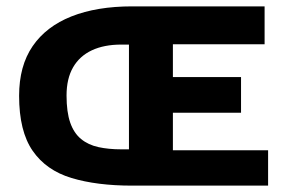

<svg xmlns="http://www.w3.org/2000/svg" viewBox="-20 -583 898 603"><path d="M395 0Q284 0 204.5 -24Q125 -48 82.5 -109.5Q40 -171 40 -282Q40 -376 82.5 -438Q125 -500 204.5 -531.5Q284 -563 395 -563Q406 -563 416.5 -563Q427 -563 450.5 -563Q474 -563 523 -563V0Q477 0 453.5 0Q430 0 418.5 0Q407 0 395 0ZM361 -114Q365 -114 362.5 -114Q360 -114 363 -114Q366 -114 385 -114V-443H361Q307 -443 268.5 -425Q230 -407 209.5 -371.5Q189 -336 189 -283Q189 -231 200.5 -198Q212 -165 234.5 -146.5Q257 -128 289 -121Q321 -114 361 -114ZM385 0V-563H811V-444H522V-341H737V-229H522V-111H822V0Z"/></svg>

Font: Darker Grotesque Black
Style: Regular
Weight: 900
Designer: Gabriel Lam
Foundry: TypeRant
Version: Version 1.000;gftools[0.9.28]